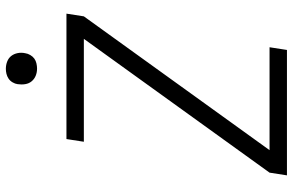

<svg xmlns="http://www.w3.org/2000/svg" viewBox="-188 -788 977 640"><g transform="rotate(-90 300.0 -468.5)"><path d="M35 0 44 -58 490 -677H147L156 -735H574L565 -677L119 -58H462L453 0ZM391 -833Q378 -833 367 -837.5Q356 -842 348.5 -851Q341 -860 339 -872.5Q337 -885 339 -898Q340 -906 345 -914.5Q350 -923 357.5 -928Q365 -933 373.5 -935Q382 -937 390 -937Q403 -937 414.5 -932.5Q426 -928 433 -919Q440 -910 442.5 -897.5Q445 -885 442 -872Q441 -864 436 -855.5Q431 -847 424 -842Q417 -837 408 -835Q399 -833 391 -833Z"/></g></svg>

Font: Iosevka Light Extended
Style: Italic
Weight: 300
Width: 7
Italic angle: -9°
Monospace: yes
Designer: Belleve Invis
Foundry: Belleve Invis
Version: Version 32.5.0; ttfautohint (v1.8.4)